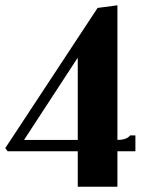

<svg xmlns="http://www.w3.org/2000/svg" viewBox="-25 -656 565 726"><path d="M487 -144V-84H419V50H269V-84H4L-5 -96L344 -626L419 -636V-127Q454 -127 467 -144ZM269 -127V-438L66 -127Z"/></svg>

Font: FFF_NEPSZA-BADSAG Bold
Style: Regular
Weight: 700
Designer: bBox Type GmbH
Foundry: bBox Type GmbH
Version: Version 0.002